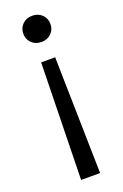

<svg xmlns="http://www.w3.org/2000/svg" viewBox="-140 -554 511 798"><g transform="rotate(-20 115.0 -154.5)"><path d="M55 -452Q55 -477 72 -493.5Q89 -510 115 -510Q141 -510 158 -493.5Q175 -477 175 -452Q175 -427 158 -410.5Q141 -394 115 -394Q89 -394 72 -410.5Q55 -427 55 -452ZM84 -315H146L157 201H73Z"/></g></svg>

Font: Sarabun Light
Style: Regular
Weight: 300
Designer: Suppakit Chalermlarp | Katatrad Co.,Ltd.
Foundry: Cadson Demak Co.,Ltd.
Version: Version 1.000; ttfautohint (v1.6)